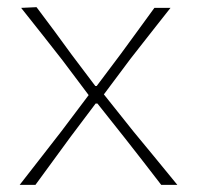

<svg xmlns="http://www.w3.org/2000/svg" viewBox="-20 -516 550 536"><path d="M35 0Q72.5 -48 97.5 -80.2Q122.5 -112.5 151 -149L227.5 -250.5L155 -347Q126 -384 101 -415.8Q76 -447.5 39 -494L82 -496Q111 -457.5 133.2 -427.5Q155.5 -397.5 180 -363.5L246 -276H250L316.5 -364.5Q341.5 -398.5 362.8 -427.8Q384 -457 411 -494H456Q431 -462.5 413 -439.5Q395 -416.5 379 -396.2Q363 -376 344 -351.5L270 -252.5L352.5 -149Q381.5 -114 408.8 -80.8Q436 -47.5 475 0H430Q404 -34 380.2 -64.5Q356.5 -95 329 -130L252 -227H247L177 -134Q150 -97 128 -67Q106 -37 79 0Z"/></svg>

Font: Commissioner Loud Thin
Style: Regular
Weight: 100
Designer: Kostas Bartsokas
Foundry: Kostas Bartsokas
Version: Version 1.000; ttfautohint (v1.8.3)